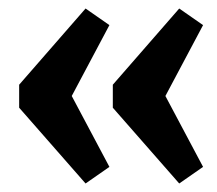

<svg xmlns="http://www.w3.org/2000/svg" viewBox="-20 -546 510 451"><path d="M181 -526 237 -487 127 -280V-361L237 -154L181 -115L25 -293V-347ZM401 -526 457 -487 347 -280V-361L457 -154L401 -115L245 -293V-347Z"/></svg>

Font: Pathway Extreme SemiCondensed
Style: Bold
Weight: 700
Width: 4
Version: Version 1.001;gftools[0.9.26]